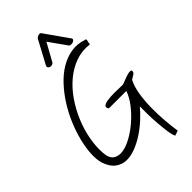

<svg xmlns="http://www.w3.org/2000/svg" viewBox="-354 -1171 1365 1365"><g transform="rotate(-45 328.5 -488.0)"><path d="M497.1 -215.8Q468.8 -181.6 428.7 -144.5Q388.7 -107.4 342.8 -77.1Q296.9 -46.9 249 -28.3Q201.2 -9.8 158.2 -11.2Q115.2 -12.7 79.6 -38.6Q43.9 -64.5 23.4 -125Q10.7 -168 14.2 -225.6Q17.6 -283.2 33.7 -347.2Q49.8 -411.1 77.6 -477.1Q105.5 -543 143.1 -602.5Q180.7 -662.1 227.1 -712.4Q273.4 -762.7 325.7 -794.4Q377.9 -826.2 435.5 -836.4Q493.2 -846.7 553.7 -826.2Q561.5 -826.2 563.5 -822.8Q565.4 -819.3 564.5 -813.5Q563.5 -807.6 561 -798.8Q558.6 -790 558.6 -778.3Q487.3 -788.1 422.9 -765.1Q358.4 -742.2 303.2 -696.3Q248 -650.4 204.1 -586.9Q160.2 -523.4 130.4 -452.1Q100.6 -380.9 86.9 -307.1Q73.2 -233.4 78.1 -167Q82 -110.4 111.3 -90.3Q140.6 -70.3 183.1 -76.7Q225.6 -83 275.4 -110.8Q325.2 -138.7 371.6 -179.2Q418 -219.7 454.6 -267.6Q491.2 -315.4 506.8 -361.3H331.1Q316.4 -381.8 328.1 -392.6Q339.8 -403.3 368.7 -407.7Q397.5 -412.1 437.5 -412.1Q477.5 -412.1 519.5 -410.2Q532.2 -413.1 554.7 -422.4Q577.1 -431.6 597.7 -437.5Q618.2 -443.4 630.4 -440.4Q642.6 -437.5 633.8 -417Q632.8 -415 627 -410.6Q621.1 -406.2 613.8 -401.9Q606.4 -397.5 600.1 -393.6Q593.8 -389.6 591.8 -388.7Q568.4 -342.8 558.6 -281.2Q548.8 -219.7 547.9 -153.3Q546.9 -86.9 552.2 -21.5Q557.6 43.9 565.4 96.7L528.3 109.4Q518.6 94.7 512.2 52.7Q505.9 10.7 502 -40Q498 -90.8 497.1 -139.2Q496.1 -187.5 497.1 -215.8ZM276.4 -873Q269.5 -867.2 260.7 -865.2Q252 -863.3 244.1 -865.7Q236.3 -868.2 231.4 -874Q226.6 -879.9 228.5 -889.6L324.2 -1068.4Q325.2 -1071.3 332 -1076.2Q338.9 -1081.1 346.7 -1083.5Q354.5 -1085.9 361.8 -1084.5Q369.1 -1083 373 -1074.2L492.2 -905.3Q501 -894.5 497.1 -887.2Q493.2 -879.9 484.4 -876Q475.6 -872.1 464.4 -872.1Q453.1 -872.1 447.3 -877L352.5 -1010.7Z"/></g></svg>

Font: Shadows Into Light Two
Style: Regular
Weight: 400
Designer: Kimberly Geswein
Foundry: Kimberly Geswein
Version: Version 1.003 2012